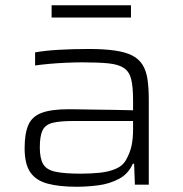

<svg xmlns="http://www.w3.org/2000/svg" viewBox="-20 -705 698 733"><path d="M273 8Q206 8 161.5 -4Q117 -16 95.5 -47.5Q74 -79 74 -139Q74 -196 88.5 -228.5Q103 -261 140 -274.5Q177 -288 243 -288Q255 -288 282 -287.5Q309 -287 345 -286.5Q381 -286 418.5 -285.5Q456 -285 488 -284V-322Q488 -373 481 -402Q474 -431 453.5 -445Q433 -459 395 -463Q357 -467 295 -467Q268 -467 233 -465.5Q198 -464 166 -461Q134 -458 114 -455V-505Q153 -512 206 -515Q259 -518 320 -518Q378 -518 419 -512Q460 -506 485 -493Q510 -480 524 -458Q538 -436 543 -403Q548 -370 548 -325V0H495L492 -80H487Q470 -41 434 -22Q398 -3 355 2.5Q312 8 273 8ZM289 -42Q326 -42 360.5 -45.5Q395 -49 422 -60.5Q449 -72 462 -96Q477 -123 482.5 -150Q488 -177 488 -211V-243H259Q208 -243 180.5 -236Q153 -229 142.5 -207.5Q132 -186 132 -142Q132 -101 144.5 -79Q157 -57 191 -49.5Q225 -42 289 -42ZM177 -638V-685H480V-638Z"/></svg>

Font: Saira Expanded Light
Style: Regular
Weight: 300
Width: 7
Designer: Hector Gatti with collaboration of the Omnibus-Type team
Foundry: Omnibus-Type
Version: Version 1.101